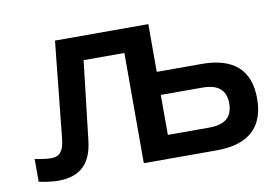

<svg xmlns="http://www.w3.org/2000/svg" viewBox="-60 -598 1028 705"><g transform="rotate(-10 453.5 -245.5)"><path d="M239 -117 273 -411H425V0H698C816 0 876 -55 876 -162C876 -268 816 -322 698 -322H530V-500H182L145 -140C140 -92 123 -77 93 -77C78 -77 56 -80 33 -85V0C54 5 85 9 105 9C190 9 230 -36 239 -117ZM530 -87V-236H685C744 -236 772 -211 772 -162C772 -112 744 -87 685 -87Z"/></g></svg>

Font: LT Wave Alt Medium
Style: Regular
Weight: 500
Designer: Daniel Lyons
Version: Version 2.5 (Glyphs App)